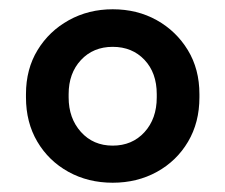

<svg xmlns="http://www.w3.org/2000/svg" viewBox="-20 -727 486 414"><path d="M223 -333Q170 -333 127.5 -356.5Q85 -380 60.5 -421.5Q36 -463 36 -517V-524Q36 -578 61 -619Q86 -660 128.5 -683.5Q171 -707 223 -707Q276 -707 318 -683.5Q360 -660 385 -619Q410 -578 410 -524V-517Q410 -463 385.5 -421.5Q361 -380 318.5 -356.5Q276 -333 223 -333ZM223 -413Q265 -413 291.5 -442Q318 -471 318 -517V-524Q318 -570 291.5 -598Q265 -626 223 -626Q181 -626 154.5 -597.5Q128 -569 128 -524V-517Q128 -472 154.5 -442.5Q181 -413 223 -413Z"/></svg>

Font: SUSE Thin SemiBold
Style: Regular
Weight: 600
Version: Version 1.000